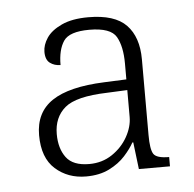

<svg xmlns="http://www.w3.org/2000/svg" viewBox="-36 -756 416 412"><g transform="rotate(-5 172.0 -550.0)"><path d="M134 -380Q95 -380 68 -404Q41 -428 41 -477Q41 -526 77.5 -550.5Q114 -575 190 -578L238 -580V-614Q238 -651 226 -672Q214 -693 168 -693Q125 -693 112.5 -674.5Q100 -656 100 -623Q87 -623 77.5 -630Q68 -637 68 -654Q68 -669 78 -684Q88 -699 110.5 -709.5Q133 -720 168 -720Q225 -720 250 -694Q275 -668 275 -620V-457Q275 -426 281.5 -416Q288 -406 315 -406V-386H248L241 -444H239Q232 -431 218.5 -416Q205 -401 184 -390.5Q163 -380 134 -380ZM143 -406Q171 -406 192.5 -420.5Q214 -435 226 -456.5Q238 -478 238 -499V-557L194 -555Q127 -553 103 -532.5Q79 -512 79 -476Q79 -445 93.5 -425.5Q108 -406 143 -406Z"/></g></svg>

Font: Noto Serif Kannada ExtraLight
Style: Regular
Weight: 250
Version: Version 2.003